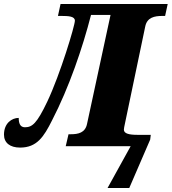

<svg xmlns="http://www.w3.org/2000/svg" viewBox="-64 -734 862 964"><path d="M476 210H585L690 -33L693 -57H626C585 -57 558 -63 558 -83C558 -88 560 -99 564 -117L665 -600C674 -647 712 -654 752 -654H765L778 -714H240L227 -654H244C281 -654 312 -652 312 -630C312 -606 239 -362 173 -223C121 -114 98 -95 61 -95C36 -95 30 -117 30 -142C-5 -142 -44 -115 -44 -58C-44 -17 -14 7 37 7C121 7 156 -47 197 -129C283 -295 351 -495 393 -659H491L373 -112C364 -67 328 -60 292 -60H280L266 0H592Z"/></svg>

Font: Noto Serif SemiCondensed Black
Style: Italic
Weight: 900
Width: 4
Italic angle: -12°
Designer: Monotype Design Team
Foundry: Monotype Imaging Inc.
Version: Version 2.014